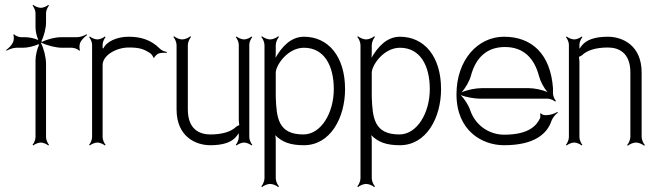

<svg xmlns="http://www.w3.org/2000/svg" viewBox="-20 -582 2676 784"><path d="M5 -378 7 -375C16 -380 33 -387 47 -387H74C92 -387 120 -393 138 -402L137 -401L139 -399L140 -400C131 -382 125 -354 125 -336V-22C125 -11 118 4 113 9L116 12C121 7 136 0 147 0C157 0 172 7 177 12L180 9C175 4 168 -11 168 -22V-322C168 -347 159 -384 147 -407C148 -407 148 -408 149 -408C172 -396 209 -387 233 -387H274C283 -387 300 -381 303 -375L307 -377C303 -383 304 -401 308 -409C314 -421 328 -434 336 -439L334 -442C325 -437 308 -430 294 -430H228C206 -430 173 -422 152 -411L149 -414C160 -435 168 -468 168 -490V-529C168 -539 175 -554 180 -559L177 -562C172 -557 157 -550 147 -550C136 -550 121 -557 116 -562L113 -559C118 -554 125 -539 125 -529V-471C125 -457 129 -435 136 -420L135 -419C120 -426 98 -430 84 -430H67C58 -430 41 -436 38 -442L34 -440C38 -434 37 -416 33 -409C27 -396 13 -383 5 -378ZM146 -409H147L146 -408Z M344 9 347 12C352 7 367 0 378 0C388 0 403 7 408 12L411 9C406 4 399 -11 399 -22V-316C399 -357 456 -388 505 -388C548 -388 565 -383 593 -365C598 -362 606 -351 606 -347L610 -346C610 -351 621 -360 626 -363C636 -367 653 -367 661 -366V-370C653 -371 639 -376 632 -384C595 -421 552 -432 505 -432C457 -432 414 -412 402 -384L399 -386V-400C399 -410 406 -425 411 -430L408 -433C403 -428 388 -421 378 -421C367 -421 352 -428 347 -433L344 -430C349 -425 356 -410 356 -400V-22C356 -11 349 4 344 9Z M688 -431C694 -425 701 -409 701 -398V-135C701 -25 778 11 839 11C891 11 927 -1 946 -26C948 -29 952 -34 955 -38V-22C955 -11 948 4 943 9L946 12C951 7 966 0 977 0C987 0 1002 7 1007 12L1010 9C1005 4 998 -11 998 -22V-400C998 -410 1005 -425 1010 -430L1007 -433C1002 -428 987 -421 977 -421C966 -421 951 -428 946 -433L943 -430C948 -425 955 -410 955 -400V-92C955 -89 956 -77 957 -71C953 -70 948 -67 945 -65C925 -45 889 -33 839 -33C798 -33 747 -51 747 -135V-398C747 -409 754 -425 760 -431L757 -434C751 -428 735 -421 724 -421C713 -421 697 -428 691 -434Z M1106 -187V-285C1106 -315 1154 -387 1221 -387C1304 -387 1343 -314 1343 -218C1343 -121 1291 -33 1219 -33C1116 -33 1109 -100 1106 -187ZM1047 179 1050 182C1056 176 1072 169 1083 169C1094 169 1110 176 1116 182L1119 179C1113 173 1106 157 1106 146V-11C1106 -17 1105 -24 1104 -30C1131 -3 1163 11 1221 11C1329 11 1389 -101 1389 -218C1389 -351 1321 -432 1221 -432C1166 -432 1129 -388 1105 -346C1106 -354 1106 -364 1106 -371V-398C1106 -409 1113 -425 1119 -431L1116 -434C1110 -428 1094 -421 1083 -421C1072 -421 1056 -428 1050 -434L1047 -431C1053 -425 1060 -409 1060 -398V146C1060 157 1053 173 1047 179Z M1498 -187V-285C1498 -315 1546 -387 1613 -387C1696 -387 1735 -314 1735 -218C1735 -121 1683 -33 1611 -33C1508 -33 1501 -100 1498 -187ZM1439 179 1442 182C1448 176 1464 169 1475 169C1486 169 1502 176 1508 182L1511 179C1505 173 1498 157 1498 146V-11C1498 -17 1497 -24 1496 -30C1523 -3 1555 11 1613 11C1721 11 1781 -101 1781 -218C1781 -351 1713 -432 1613 -432C1558 -432 1521 -388 1497 -346C1498 -354 1498 -364 1498 -371V-398C1498 -409 1505 -425 1511 -431L1508 -434C1502 -428 1486 -421 1475 -421C1464 -421 1448 -428 1442 -434L1439 -431C1445 -425 1452 -409 1452 -398V146C1452 157 1445 173 1439 179Z M1865 -205C1880 -222 1897 -250 1903 -273C1923 -347 1968 -390 2042 -390C2118 -390 2162 -344 2181 -271C2187 -249 2201 -222 2216 -206C2195 -215 2163 -222 2140 -222H1946C1922 -222 1887 -215 1865 -205ZM1844 -197C1844 -47 1950 11 2038 11C2164 11 2215 -37 2232 -89C2237 -102 2249 -116 2258 -122L2256 -125C2247 -119 2227 -112 2214 -112H2203C2199 -112 2191 -116 2189 -119L2185 -118C2187 -114 2187 -103 2185 -99C2172 -72 2143 -32 2038 -32C1983 -32 1923 -65 1900 -132C1893 -153 1876 -179 1861 -194C1883 -185 1918 -179 1941 -179H2217C2227 -179 2242 -172 2247 -167L2250 -170C2245 -175 2238 -190 2238 -201V-222C2228 -361 2152 -432 2038 -432C1930 -432 1844 -336 1844 -197Z M2291 9 2294 12C2299 7 2314 0 2325 0C2335 0 2350 7 2355 12L2358 9C2353 4 2346 -11 2346 -22V-329C2346 -332 2345 -344 2344 -350C2348 -351 2353 -354 2356 -356C2376 -376 2412 -388 2462 -388C2503 -388 2554 -370 2554 -286V-23C2554 -12 2547 4 2541 10L2544 13C2550 7 2566 0 2577 0C2588 0 2604 7 2610 13L2613 10C2607 4 2600 -12 2600 -23V-286C2600 -396 2523 -432 2462 -432C2410 -432 2374 -420 2355 -395C2353 -392 2349 -387 2346 -383V-400C2346 -410 2353 -425 2358 -430L2355 -433C2350 -428 2335 -421 2325 -421C2314 -421 2299 -428 2294 -433L2291 -430C2296 -425 2303 -410 2303 -400V-22C2303 -11 2296 4 2291 9Z"/></svg>

Font: Armata Saber
Style: Rg
Weight: 400
Designer: Jasper
Foundry: Cannot Into Space Fonts
Version: Version 0.970